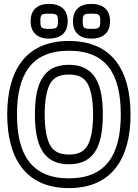

<svg xmlns="http://www.w3.org/2000/svg" viewBox="-20 -925 706 984"><path d="M333 -665C525.4 -665 599 -545.5 599 -338C599 -129 521.4 -11 333 -11C142.1 -11 67 -132 67 -338C67 -544.9 141.5 -665 333 -665ZM333 -715C107.4 -715 17 -558 17 -338C17 -118.9 107.8 39 333 39C555.1 39 649 -115.3 649 -338C649 -558.4 559.5 -715 333 -715ZM333 -593C195.5 -593 159 -487.1 159 -338C159 -189.6 196.4 -83 333 -83C470.5 -83 507 -188.9 507 -338C507 -487 470.4 -593 333 -593ZM457 -338C457 -260 445.2 -206.1 426.7 -176.1C409.4 -148.1 381.3 -133 333 -133C285.5 -133 257.4 -148 239.7 -176.3C220.9 -206.2 209 -260.1 209 -338C209 -416 220.8 -469.9 239.3 -499.9C256.6 -527.9 284.7 -543 333 -543C381.3 -543 409.4 -527.9 426.7 -499.9C445.2 -469.9 457 -416 457 -338ZM448 -855C489.3 -855 494 -850.7 494 -816C494 -781.7 488.2 -777 448 -777C408.3 -777 404 -782.5 404 -816C404 -850.8 408.1 -855 448 -855ZM448 -905C390.4 -905 354 -876 354 -816C354 -757.8 389.4 -727 448 -727C503.8 -727 544 -753.8 544 -816C544 -877.8 505.1 -905 448 -905ZM231 -855C272.3 -855 277 -850.7 277 -816C277 -781.7 271.2 -777 231 -777C191.3 -777 187 -782.5 187 -816C187 -850.8 191.1 -855 231 -855ZM231 -905C173.4 -905 137 -876 137 -816C137 -757.8 172.4 -727 231 -727C286.8 -727 327 -753.8 327 -816C327 -877.8 288.1 -905 231 -905Z"/></svg>

Font: Fog Sans
Style: Outline
Weight: 700
Foundry: Intel Corporation
Version: Version 1.00